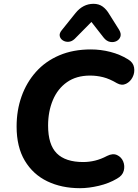

<svg xmlns="http://www.w3.org/2000/svg" viewBox="-20 -975 724 1006"><path d="M399 11Q303 11 228 -25Q153 -61 110 -133Q67 -205 67 -312Q67 -397 93 -470Q119 -543 168.5 -598.5Q218 -654 290.5 -685Q363 -716 456 -716Q508 -716 558.5 -703Q609 -690 651 -664Q678 -648 682.5 -621.5Q687 -595 675 -571Q663 -547 640.5 -536Q618 -525 593 -539Q554 -562 520.5 -570.5Q487 -579 452 -579Q380 -579 331 -544.5Q282 -510 257 -450.5Q232 -391 232 -317Q232 -217 277.5 -171.5Q323 -126 416 -126Q447 -126 478 -133.5Q509 -141 541 -158Q571 -173 593.5 -162.5Q616 -152 625.5 -129Q635 -106 628.5 -80.5Q622 -55 593 -39Q551 -14 498 -1.5Q445 11 399 11ZM371 -771Q356 -757 339 -756Q322 -755 309 -763.5Q296 -772 293 -786Q290 -800 303 -816L376 -907Q415 -955 470 -955Q498 -955 518 -940.5Q538 -926 553 -900L604 -819Q616 -799 611 -783.5Q606 -768 591 -760Q576 -752 557 -755.5Q538 -759 523 -778L459 -860Z"/></svg>

Font: Nunito ExtraBold
Style: Italic
Weight: 800
Italic angle: -9°
Designer: Vernon Adams
Foundry: Vernon Adams
Version: Version 3.601; ttfautohint (v1.8.2.53-6de2)